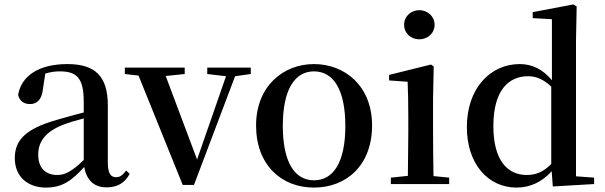

<svg xmlns="http://www.w3.org/2000/svg" viewBox="-20 -833 2736 869"><path d="M462 15C511 15 544 -4 567 -46L551 -61C533 -38 522 -31 506 -31C481 -31 468 -47 468 -100V-356C468 -488 411 -543 285 -543C156 -543 77 -490 62 -404C68 -376 88 -362 116 -362C145 -362 169 -380 174 -428L185 -500C208 -507 229 -510 250 -510C328 -510 359 -480 359 -372V-324C318 -313 275 -302 239 -291C95 -250 47 -199 47 -117C47 -33 106 16 188 16C263 16 305 -16 361 -77C372 -19 404 15 462 15ZM359 -109C304 -55 272 -41 239 -41C188 -41 153 -71 153 -133C153 -194 188 -238 265 -268C290 -278 324 -288 359 -297Z M918 -498 1003 -488 872 -111 730 -489 816 -498V-527H545V-498L607 -491L807 4H858L1044 -488L1115 -498V-527H918Z M1401 16C1548 16 1664 -85 1664 -265C1664 -444 1541 -543 1401 -543C1262 -543 1139 -443 1139 -265C1139 -86 1254 16 1401 16ZM1401 -17C1313 -17 1260 -100 1260 -263C1260 -426 1313 -510 1401 -510C1490 -510 1543 -426 1543 -263C1543 -100 1490 -17 1401 -17Z M1878 -655C1915 -655 1947 -682 1947 -721C1947 -759 1915 -787 1878 -787C1840 -787 1809 -759 1809 -721C1809 -682 1840 -655 1878 -655ZM1825 0H2013V-29L1942 -36C1941 -93 1940 -177 1940 -232V-385L1943 -532L1931 -541L1741 -494V-469L1825 -463C1827 -414 1828 -367 1828 -300V-232L1826 -37L1749 -29V0Z M2482 11 2669 0V-29L2587 -35V-649L2590 -804L2575 -813L2391 -778V-751L2478 -746V-470C2435 -521 2387 -543 2332 -543C2200 -543 2093 -434 2093 -258C2093 -91 2189 16 2318 16C2380 16 2434 -10 2477 -58ZM2475 -91C2440 -55 2406 -41 2364 -41C2278 -41 2213 -106 2213 -262C2213 -427 2284 -488 2370 -488C2407 -488 2440 -474 2475 -441Z"/></svg>

Font: Noto Serif CJK JP SemiBold
Style: Regular
Weight: 600
Designer: Ryoko NISHIZUKA 西塚涼子 (kana & ideographs); Frank Grießhammer (Latin, Greek & Cyrillic); Wenlong ZHANG 张文龙 (bopomofo); San
Foundry: Adobe
Version: Version 2.001;hotconv 1.1.0;makeotfexe 2.6.0